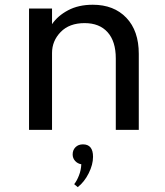

<svg xmlns="http://www.w3.org/2000/svg" viewBox="-20 -548 698 810"><path d="M102.5 0H199.5V-324.5Q199.5 -375.5 236 -413Q272.5 -450.5 337 -450.5Q399.5 -450.5 434 -412Q468.5 -373.5 468.5 -301.5V0H565.5V-321Q565.5 -418 513 -473Q460.5 -528 371.5 -528Q311 -528 267 -504.5Q223 -481 199.5 -446V-512H102.5ZM308 241.5Q336 219.5 354.2 183Q372.5 146.5 372.5 113.5Q372.5 61 330 61Q310.5 61 298.5 73Q286.5 85 286.5 103.5Q286.5 119.5 297 131Q307.5 142.5 323 145Q322 169.5 313.2 192Q304.5 214.5 293 229Z"/></svg>

Font: Spartan Medium
Style: Regular
Weight: 500
Designer: Matt Bailey, Mirko Velimirovic
Foundry: Matt Bailey
Version: Version 1.003; ttfautohint (v1.8.3)